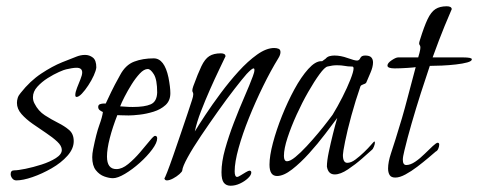

<svg xmlns="http://www.w3.org/2000/svg" viewBox="-20 -558 1524 612"><path d="M32 17Q24 17 19 10.5Q14 4 14 -3Q14 -15 25 -15Q37 -15 61.5 -20Q86 -25 112.5 -33.5Q139 -42 158 -54Q177 -66 177 -80Q177 -93 162.5 -106.5Q148 -120 127 -134Q106 -148 84.5 -163Q63 -178 48.5 -194.5Q34 -211 34 -230Q34 -238 36.5 -246Q39 -254 46 -262Q76 -300 111.5 -323.5Q147 -347 178 -359.5Q209 -372 225 -378Q230 -380 237 -381.5Q244 -383 251 -383Q265 -383 276 -374.5Q287 -366 287 -343Q286 -333 279 -317.5Q272 -302 261.5 -286Q251 -270 241 -259.5Q231 -249 224 -249Q220 -249 220 -255Q220 -264 225.5 -278Q231 -292 236.5 -305.5Q242 -319 242 -327Q242 -342 224 -342Q217 -342 208.5 -340.5Q200 -339 191 -337Q185 -336 168 -328.5Q151 -321 132 -309Q113 -297 99 -281.5Q85 -266 85 -248Q85 -237 90 -228Q102 -204 123 -190.5Q144 -177 165 -166.5Q186 -156 200.5 -143.5Q215 -131 215 -108Q215 -84 195 -61.5Q175 -39 144.5 -21.5Q114 -4 83.5 6.5Q53 17 32 17Z M340 10Q328 10 312.5 4.5Q297 -1 285.5 -15.5Q274 -30 274 -57Q274 -68 277 -83Q287 -133 296.5 -159Q306 -185 308 -201Q305 -202 299 -206Q293 -210 293 -217Q293 -224 299 -226Q305 -228 310 -228H317Q325 -245 334.5 -265Q344 -285 363 -319Q380 -351 407.5 -361.5Q435 -372 470 -372Q504 -372 517 -311Q523 -280 523 -261Q523 -237 507.5 -223Q492 -209 469.5 -202Q447 -195 425 -192.5Q403 -190 390 -190Q377 -190 367.5 -190.5Q358 -191 354 -191Q339 -153 330 -118Q321 -83 321 -59Q321 -19 351 -19Q369 -19 388.5 -35Q408 -51 426 -72Q444 -93 457 -109Q470 -125 474 -125Q481 -125 481 -117Q481 -103 465 -81.5Q449 -60 425.5 -39Q402 -18 378.5 -4Q355 10 340 10ZM403 -217Q441 -217 460.5 -225.5Q480 -234 481 -263Q481 -304 470.5 -321Q460 -338 451 -338Q439 -338 425.5 -323.5Q412 -309 399.5 -289Q387 -269 377 -249.5Q367 -230 363 -219Q368 -219 379 -218Q390 -217 403 -217Z M715 34Q701 34 693.5 24.5Q686 15 686 -9Q686 -42 697.5 -83Q709 -124 725.5 -167Q742 -210 759 -249Q776 -288 786 -315Q791 -328 791 -335Q791 -340 788 -340Q783 -340 766 -322Q752 -306 727.5 -274.5Q703 -243 675 -203.5Q647 -164 621 -125.5Q595 -87 578.5 -57Q562 -27 561 -15Q561 -11 552 -3Q543 5 531.5 11Q520 17 512 17Q505 17 504 10Q505 11 513 -9.5Q521 -30 532.5 -63Q544 -96 556 -131.5Q568 -167 578 -196.5Q588 -226 592 -239Q596 -251 596 -257Q596 -262 594.5 -264Q593 -266 593 -270Q593 -274 596 -283Q611 -324 622 -347Q633 -370 647 -379Q661 -388 684 -388Q698 -388 699 -379Q692 -364 678.5 -336Q665 -308 649.5 -273Q634 -238 620.5 -203Q607 -168 601 -139Q613 -159 634.5 -191.5Q656 -224 683.5 -261Q711 -298 740.5 -330.5Q770 -363 799.5 -384Q829 -405 854 -405Q862 -405 868 -402.5Q874 -400 874 -392Q874 -383 867 -372Q843 -333 818.5 -283Q794 -233 773.5 -182Q753 -131 740.5 -86Q728 -41 728 -12Q728 6 736 6Q739 6 747 1Q755 -4 763.5 -9Q772 -14 775 -14Q781 -14 781 -8Q781 0 770.5 10Q760 20 745 27Q730 34 715 34Z M863 3Q839 3 839 -33Q839 -61 850 -102.5Q861 -144 879 -189Q897 -234 918.5 -273.5Q940 -313 962.5 -338Q985 -363 1004 -363H1007L1018 -371Q1023 -377 1030.5 -379Q1038 -381 1046 -381Q1066 -381 1088 -373Q1110 -365 1118 -365Q1125 -365 1128.5 -373Q1132 -381 1144 -381Q1158 -381 1163.5 -375Q1169 -369 1169 -359Q1169 -345 1161 -326.5Q1153 -308 1148 -296Q1147 -292 1139 -289.5Q1131 -287 1129 -283Q1113 -237 1100 -189.5Q1087 -142 1080 -107Q1073 -72 1073 -64Q1073 -39 1087 -39Q1099 -39 1113 -49.5Q1127 -60 1140.5 -73Q1154 -86 1163 -96.5Q1172 -107 1173 -107Q1175 -107 1175 -103Q1175 -99 1172 -91Q1169 -83 1165 -80Q1155 -71 1134 -52.5Q1113 -34 1089 -18Q1065 -2 1047 -2Q1026 -2 1022 -27Q1022 -45 1028 -73.5Q1034 -102 1041.5 -132Q1049 -162 1055 -182Q1040 -162 1016.5 -131Q993 -100 965.5 -69.5Q938 -39 911 -18Q884 3 863 3ZM895 -44Q905 -44 921.5 -57.5Q938 -71 957.5 -92Q977 -113 994.5 -134Q1012 -155 1024.5 -171.5Q1037 -188 1040 -192Q1056 -218 1071.5 -248.5Q1087 -279 1097 -304.5Q1107 -330 1107 -340Q1107 -346 1102 -346H1099Q1089 -346 1078.5 -348Q1068 -350 1054 -350Q1040 -350 1024 -346Q1015 -344 998.5 -321.5Q982 -299 962.5 -265Q943 -231 925.5 -192.5Q908 -154 896.5 -119Q885 -84 885 -61Q885 -44 895 -44Z M1240 8Q1227 8 1222 0Q1217 -8 1217 -21Q1217 -41 1226 -68.5Q1235 -96 1241 -115Q1263 -184 1278.5 -244Q1294 -304 1305 -344Q1301 -343 1278 -341.5Q1255 -340 1238 -340Q1215 -340 1215 -349Q1215 -357 1228.5 -366Q1242 -375 1249 -375H1313L1317 -389Q1320 -401 1320 -406Q1320 -412 1318 -414Q1316 -416 1316 -420Q1316 -423 1319 -432Q1332 -474 1343 -497Q1354 -520 1368 -529Q1382 -538 1404 -538Q1419 -538 1420 -529Q1414 -516 1397 -474.5Q1380 -433 1359 -375H1456Q1484 -375 1484 -369Q1484 -363 1469.5 -359Q1455 -355 1433 -352.5Q1411 -350 1388.5 -349Q1366 -348 1350 -348Q1337 -310 1321.5 -261.5Q1306 -213 1292 -164.5Q1278 -116 1269 -78Q1264 -58 1264 -49Q1264 -32 1275 -32Q1288 -32 1303.5 -42.5Q1319 -53 1333.5 -67.5Q1348 -82 1359.5 -92.5Q1371 -103 1375 -103Q1380 -103 1380 -97Q1380 -91 1377 -84Q1374 -77 1369 -75Q1361 -68 1345 -54.5Q1329 -41 1310 -26.5Q1291 -12 1272.5 -2Q1254 8 1240 8Z"/></svg>

Font: Bilbo
Style: Regular
Weight: 400
Designer: Robert E. Leuschke
Foundry: Robert E. Leuschke
Version: Version 1.100